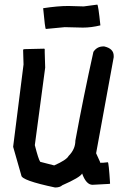

<svg xmlns="http://www.w3.org/2000/svg" viewBox="-20 -833 550 832"><path d="M427.7 -631.8H431.6Q472.7 -622.6 472.7 -590.8V-585L396.5 -168.9L416 -126L418 -127.9H427.7L447.3 -129.9Q451.2 -129.9 457 -38.1L455.1 -36.1H453.1L380.9 -32.2Q353.5 -32.2 335.9 -81.1Q327.1 -64 250 -30.3Q239.7 -20.5 218.8 -20.5Q72.3 -51.3 72.3 -73.2L37.1 -196.3V-198.2L82 -553.7L80.1 -618.2L85.9 -620.1L171.9 -622.1L173.8 -620.1V-606.4L175.8 -540L130.9 -204.1Q146.5 -142.6 154.3 -131.8L214.8 -116.2Q268.1 -139.6 277.3 -157.2Q306.6 -186.5 306.6 -223.6Q341.8 -415 384.8 -608.4Q400.4 -631.8 427.7 -631.8ZM401.4 -813Q405.8 -813 415 -723.1Q376 -713.4 338.9 -713.4L260.7 -715.3L178.7 -707.5Q175.3 -707.5 167 -797.4Q230 -807.1 276.4 -807.1L342.8 -805.2Z"/></svg>

Font: ww_drahtTSB
Style: Regular
Weight: 400
Designer: Dr. Wolfgang Wiebecke
Version: Version 1.06 May 21, 2010, initial release